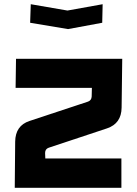

<svg xmlns="http://www.w3.org/2000/svg" viewBox="-20 -891 650 911"><path d="M465 -783 303 -753 123 -783 126 -871 300 -841 467 -871ZM50 0 52 -219Q53 -295 120 -317L398 -409Q414 -415 415 -433L416 -474H54L56 -612H560L557 -380Q556 -305 488 -282L211 -190Q194 -184 194 -165L195 -139H556V0Z"/></svg>

Font: Covid19
Style: Regular
Weight: 400
Designer: Peter Wiegel
Foundry: (c) CAT - Ing. Peter Wiegel.  for Rudolf Maass + Partner GmbH
Version: Version 001.000